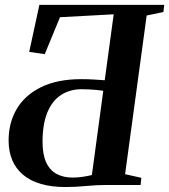

<svg xmlns="http://www.w3.org/2000/svg" viewBox="-20 -763 698 792"><path d="M250 8.5Q135.5 8.5 75.5 -41.8Q15.5 -92 15.5 -184Q15.5 -256.5 49 -313.5Q82.5 -370.5 149.5 -403.5Q216.5 -436.5 315.5 -436.5Q340 -436.5 366.8 -435Q393.5 -433.5 412 -432L449 -704L227.5 -692L164.5 -539.5L100.5 -549L142.5 -743H657.5L654 -713.5L585 -699L496 -44.5L563 -29.5L560 0H423.5Q378.5 0 335.2 4.2Q292 8.5 250 8.5ZM280 -30.5Q300 -30.5 320.2 -33.5Q340.5 -36.5 359 -41L406 -388.5Q393.5 -390.5 378 -392Q362.5 -393.5 346.8 -394.2Q331 -395 317 -395Q269.5 -395 233 -372Q196.5 -349 176 -300.8Q155.5 -252.5 155.5 -177.5Q155.5 -125 170.8 -92.5Q186 -60 214 -45.2Q242 -30.5 280 -30.5Z"/></svg>

Font: Merriweather 96pt SemiBold
Style: Italic
Weight: 600
Italic angle: -7.8°
Version: Version 2.101